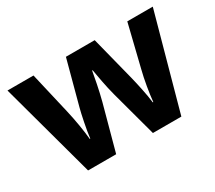

<svg xmlns="http://www.w3.org/2000/svg" viewBox="-106 -753 1075 959"><g transform="rotate(-30 431.0 -273.5)"><path d="M463 -266 535 0H699L850 -547H703L644 -306C631 -256 618 -179 614 -133H611C606 -179 590 -250 580 -291L515 -547H349L281 -293C273 -264 255 -178 250 -132H247C243 -180 230 -255 218 -306L162 -547H12L161 0H323L394 -261C409 -318 423 -392 428 -422H431C436 -392 449 -318 463 -266Z"/></g></svg>

Font: Noto Sans Lao UI
Style: Bold
Weight: 700
Designer: Monotype Design Team
Foundry: Monotype Imaging Inc.
Version: Version 2.000